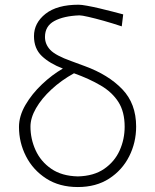

<svg xmlns="http://www.w3.org/2000/svg" viewBox="-20 -764 642 794"><path d="M302 9.5Q225.5 9.5 171 -25.8Q116.5 -61 87.5 -117.8Q58.5 -174.5 58.5 -239Q58.5 -284 85.2 -330Q112 -376 153.8 -415.5Q195.5 -455 240 -480.5Q186 -501 153.2 -532Q120.5 -563 120.5 -614.5Q120.5 -669 168.2 -706.8Q216 -744.5 305 -744.5Q317 -744.5 340.2 -740.2Q363.5 -736 391.2 -729.5Q419 -723 445 -716.2Q471 -709.5 489.5 -704.5L483.5 -655Q446 -667.5 409.5 -677.8Q373 -688 345.8 -694.2Q318.5 -700.5 308.5 -700.5Q243 -698 204.5 -677Q166 -656 166 -611Q166 -581 187.8 -557.8Q209.5 -534.5 275.5 -511L331 -490.5Q428 -455 485.5 -395.2Q543 -335.5 543 -240.5Q543 -174.5 514.2 -117.5Q485.5 -60.5 431.5 -25.5Q377.5 9.5 302 9.5ZM106 -240.5Q106 -189.5 127.2 -142.8Q148.5 -96 192 -66Q235.5 -36 302 -34.5Q368 -36 411 -65.8Q454 -95.5 474.8 -141.8Q495.5 -188 495.5 -240Q495.5 -301.5 469.8 -342Q444 -382.5 397 -410.2Q350 -438 286 -461Q233.5 -432 192.8 -394.2Q152 -356.5 129 -316.5Q106 -276.5 106 -240.5Z"/></svg>

Font: Commissioner Loud ExtraLight
Style: Regular
Weight: 200
Designer: Kostas Bartsokas
Foundry: Kostas Bartsokas
Version: Version 1.000; ttfautohint (v1.8.3)